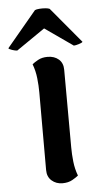

<svg xmlns="http://www.w3.org/2000/svg" viewBox="-92 -770 424 818"><g transform="rotate(-5 120.5 -361.0)"><path d="M192 -135Q192 -106 195.5 -74Q199 -42 210 -13Q202 -6 184.5 4Q167 14 142 14Q115 14 96 -2.5Q77 -19 77 -48V-380Q77 -409 73.5 -441Q70 -473 59 -502Q67 -509 84 -518.5Q101 -528 125 -528Q154 -528 172.5 -512Q191 -496 191 -467ZM-1 -566Q-9 -566 -22.5 -570.5Q-36 -575 -38 -579L89 -731Q95 -734 108 -735Q121 -736 133.5 -735Q146 -734 152 -731L279 -579Q277 -575 262.5 -570.5Q248 -566 241 -566L121 -650Z"/></g></svg>

Font: Arima SemiBold
Style: Regular
Weight: 600
Designer: Joana Correia and Natanael Gama
Foundry: NDISCOVER
Version: Version 1.101;gftools[0.9.23]